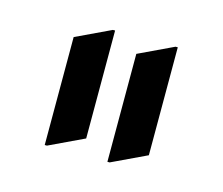

<svg xmlns="http://www.w3.org/2000/svg" viewBox="-53 -824 472 406"><g transform="rotate(15 182.5 -621.0)"><path d="M286.6 -756.8H291.5V-520.5L215.3 -484.4H210.4V-720.7ZM149.4 -756.8H154.3V-520.5L78.1 -484.4H73.2V-720.7Z"/></g></svg>

Font: Nova Flat
Style: Book
Weight: 400
Version: Version 2.000